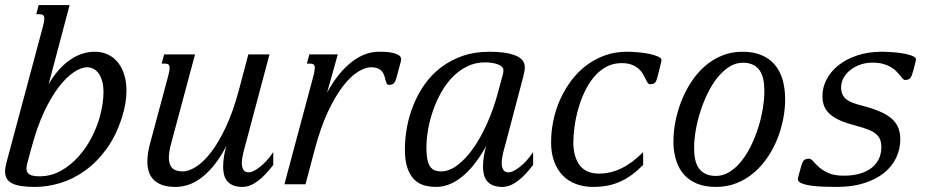

<svg xmlns="http://www.w3.org/2000/svg" viewBox="-34 -736 3742 767"><path d="M75.2 -84.5Q71.8 -72.8 71.8 -63Q71.8 -47.4 83.3 -39.6Q94.7 -31.7 124 -31.7Q169.4 -31.7 208.3 -53.2Q247.1 -74.7 278.1 -108.9Q309.1 -143.1 331.1 -185.1Q353 -227.1 364.3 -268.1Q372.6 -298.3 376 -322.8Q379.4 -347.2 379.4 -367.2Q379.4 -395 373.5 -414.3Q367.7 -433.6 358.2 -445.3Q348.6 -457 337.2 -462.2Q325.7 -467.3 314.9 -467.3Q289.6 -467.3 259.3 -446.5Q229 -425.8 199 -386Q168.9 -346.2 141.6 -287.6Q114.3 -229 93.8 -153.3ZM160.2 -399.4Q195.8 -461.4 243.7 -495.4Q291.5 -529.3 344.2 -529.3Q374 -529.3 397.5 -518.1Q420.9 -506.8 437.3 -486.3Q453.6 -465.8 462.4 -437.3Q471.2 -408.7 471.2 -373.5Q471.2 -325.2 453.6 -268.1Q429.7 -192.9 390.6 -139.9Q351.6 -86.9 304.4 -53.5Q257.3 -20 206.1 -4.6Q154.8 10.7 106.4 10.7Q73.2 10.7 50.3 7.1Q27.3 3.4 13.2 -4.2Q-1 -11.7 -7.3 -23.2Q-13.7 -34.7 -13.7 -50.8Q-13.7 -66.4 -7.8 -87.9L137.7 -630.9Q143.1 -651.4 143.1 -661.1Q143.1 -671.9 138.2 -675.5Q133.3 -679.2 124.5 -679.2H110.8L120.6 -715.8H244.1Z M745.1 -518.6 650.4 -165.5Q640.6 -130.4 640.6 -106.4Q640.6 -78.6 653.8 -64.9Q667 -51.3 696.3 -51.3Q719.2 -51.3 748.5 -69.3Q777.8 -87.4 808.3 -126.7Q838.9 -166 868.2 -228.3Q897.5 -290.5 920.9 -378.4L958 -518.6H1042.5L946.3 -157.2Q944.3 -150.4 941.9 -141.4Q939.5 -132.3 937.3 -122.8Q935.1 -113.3 933.6 -103.3Q932.1 -93.3 932.1 -84.5Q932.1 -68.8 938.2 -58.1Q944.3 -47.4 960.9 -47.4Q967.3 -47.4 978.3 -52.5Q989.3 -57.6 1002.7 -67.9Q1016.1 -78.1 1030.3 -93.3Q1044.4 -108.4 1057.6 -128.4V-77.1Q1043 -58.1 1028.1 -42Q1013.2 -25.9 997.8 -14.2Q982.4 -2.4 966.6 4.2Q950.7 10.7 934.1 10.7Q912.1 10.7 897.2 4.4Q882.3 -2 873.5 -12.7Q864.7 -23.4 861.1 -38.1Q857.4 -52.7 857.4 -68.8Q857.4 -89.8 860.8 -111.6Q864.3 -133.3 870.1 -152.8Q846.7 -107.9 821.8 -76.9Q796.9 -45.9 771 -26.4Q745.1 -6.8 719 2Q692.9 10.7 667 10.7Q637.2 10.7 616 3.7Q594.7 -3.4 581.1 -16.6Q567.4 -29.8 561 -48.6Q554.7 -67.4 554.7 -90.8Q554.7 -124 565.4 -162.6L638.2 -433.6Q640.6 -443.8 642.1 -451.4Q643.6 -459 643.6 -464.4Q643.6 -474.6 638.9 -478.3Q634.3 -481.9 625.5 -481.9H611.8L621.6 -518.6Z M1448.2 -467.3Q1425.3 -467.3 1396 -449.2Q1366.7 -431.2 1336.2 -391.8Q1305.7 -352.5 1276.4 -290.3Q1247.1 -228 1223.6 -140.1L1186.5 0H1102.1L1218.3 -433.6Q1220.7 -443.8 1222.2 -451.4Q1223.6 -459 1223.6 -464.4Q1223.6 -474.6 1219 -478.3Q1214.4 -481.9 1205.6 -481.9H1191.9L1201.7 -518.6H1315.4L1272.5 -365.7Q1295.4 -408.2 1320.8 -439Q1346.2 -469.7 1372.8 -490Q1399.4 -510.3 1426.3 -519.8Q1453.1 -529.3 1479.5 -529.3Q1487.8 -529.3 1502.7 -528.8Q1517.6 -528.3 1532.2 -525.4Q1546.9 -522.5 1557.6 -516.4Q1568.4 -510.3 1568.4 -499Q1568.4 -494.1 1566.9 -489.3L1551.3 -430.7Q1546.9 -413.6 1541 -405.3Q1535.2 -397 1520 -397Q1513.7 -397 1511 -402.1Q1508.3 -407.2 1506.3 -415Q1504.4 -422.9 1501.7 -432.1Q1499 -441.4 1493.2 -449.2Q1487.3 -457 1476.8 -462.2Q1466.3 -467.3 1448.2 -467.3Z M1669.4 -145Q1669.4 -119.1 1672.9 -101.1Q1676.3 -83 1683.3 -72Q1690.4 -61 1701.4 -56.2Q1712.4 -51.3 1728 -51.3Q1760.7 -51.3 1793.9 -76.4Q1827.1 -101.6 1857.2 -144.5Q1887.2 -187.5 1912.4 -244.1Q1937.5 -300.8 1954.6 -363.8L1973.6 -434.1Q1977.1 -445.8 1977.1 -455.6Q1977.1 -463.4 1970.9 -469.2Q1964.8 -475.1 1954.6 -479Q1944.3 -482.9 1931.2 -484.9Q1918 -486.8 1903.3 -486.8Q1864.7 -486.8 1832.5 -470.9Q1800.3 -455.1 1774.2 -428.5Q1748 -401.9 1728.5 -366.9Q1709 -332 1695.8 -294.2Q1682.6 -256.3 1676 -217.8Q1669.4 -179.2 1669.4 -145ZM1583.5 -139.6Q1583.5 -183.1 1592 -229Q1600.6 -274.9 1618.2 -318.1Q1635.7 -361.3 1663.1 -399.9Q1690.4 -438.5 1728 -467Q1765.6 -495.6 1813.7 -512.5Q1861.8 -529.3 1920.9 -529.3Q1987.3 -529.3 2024.9 -514.4Q2062.5 -499.5 2062.5 -467.8Q2062.5 -459.5 2060.8 -450.2Q2059.1 -440.9 2056.6 -430.7L1984.4 -157.2Q1982.4 -150.4 1980 -141.4Q1977.5 -132.3 1975.3 -122.8Q1973.1 -113.3 1971.7 -103.3Q1970.2 -93.3 1970.2 -84.5Q1970.2 -68.8 1976.3 -58.1Q1982.4 -47.4 1999 -47.4Q2005.4 -47.4 2016.4 -52.5Q2027.3 -57.6 2040.8 -67.9Q2054.2 -78.1 2068.4 -93.3Q2082.5 -108.4 2095.7 -128.4V-77.1Q2081.1 -58.1 2066.2 -42Q2051.3 -25.9 2035.9 -14.2Q2020.5 -2.4 2004.6 4.2Q1988.8 10.7 1972.2 10.7Q1950.2 10.7 1935.3 4.4Q1920.4 -2 1911.6 -12.7Q1902.8 -23.4 1899.2 -38.1Q1895.5 -52.7 1895.5 -68.8Q1895.5 -89.8 1898.9 -111.6Q1902.3 -133.3 1908.2 -152.8Q1887.2 -114.7 1864 -84.5Q1840.8 -54.2 1815.4 -33Q1790 -11.7 1763.2 -0.5Q1736.3 10.7 1708.5 10.7Q1684.1 10.7 1661.4 4.6Q1638.7 -1.5 1621.3 -18.3Q1604 -35.2 1593.8 -64.2Q1583.5 -93.3 1583.5 -139.6Z M2449.2 -483.9Q2415 -483.9 2387.5 -468.8Q2359.9 -453.6 2338.6 -428.2Q2317.4 -402.8 2301.8 -369.9Q2286.1 -336.9 2276.1 -301.5Q2266.1 -266.1 2261.2 -230.7Q2256.3 -195.3 2256.3 -165Q2257.3 -106.9 2282.7 -74.7Q2308.1 -42.5 2359.4 -42.5Q2451.2 -42.5 2535.2 -128.4V-77.1Q2512.7 -54.2 2490.2 -37.8Q2467.8 -21.5 2443.6 -10.5Q2419.4 0.5 2392.6 5.6Q2365.7 10.7 2335 10.7Q2298.8 10.7 2268.1 -0.5Q2237.3 -11.7 2215.1 -33.9Q2192.9 -56.2 2180.2 -89.6Q2167.5 -123 2167.5 -167.5Q2167.5 -211.4 2176.8 -255.4Q2186 -299.3 2204.1 -339.4Q2222.2 -379.4 2248.3 -414.3Q2274.4 -449.2 2308.1 -474.6Q2341.8 -500 2382.3 -514.6Q2422.9 -529.3 2469.7 -529.3Q2491.7 -529.3 2516.1 -527.1Q2540.5 -524.9 2561 -520.5Q2581.5 -516.1 2595 -510Q2608.4 -503.9 2608.4 -496.6Q2608.4 -491.7 2606.9 -486.8L2593.8 -433.1Q2589.8 -416 2584.2 -407.7Q2578.6 -399.4 2563.5 -399.4Q2557.1 -399.4 2553 -405.8Q2548.8 -412.1 2544.4 -421.4Q2540 -430.7 2533.7 -441.7Q2527.3 -452.6 2516.6 -461.9Q2505.9 -471.2 2489.7 -477.5Q2473.6 -483.9 2449.2 -483.9Z M2656.2 -172.4Q2656.2 -210 2664.3 -251.2Q2672.4 -292.5 2688 -332.3Q2703.6 -372.1 2726.8 -407.7Q2750 -443.4 2780.5 -470.5Q2811 -497.6 2848.9 -513.4Q2886.7 -529.3 2931.6 -529.3Q2976.1 -529.3 3008.3 -515.6Q3040.5 -502 3061.5 -477.1Q3082.5 -452.1 3092.5 -417Q3102.5 -381.8 3102.5 -338.9Q3102.5 -301.3 3094.7 -260.7Q3086.9 -220.2 3071.3 -181.2Q3055.7 -142.1 3032.2 -107.4Q3008.8 -72.8 2978 -46.4Q2947.3 -20 2909.2 -4.6Q2871.1 10.7 2825.7 10.7Q2783.7 10.7 2752.7 -1.5Q2721.7 -13.7 2700.7 -36.1Q2679.7 -58.6 2668.7 -90.3Q2657.7 -122.1 2656.2 -161.1ZM2933.1 -485.4Q2904.8 -485.4 2879.4 -469.2Q2854 -453.1 2832.5 -426.5Q2811 -399.9 2793.7 -364.7Q2776.4 -329.6 2764.2 -291.7Q2752 -253.9 2745.4 -215.6Q2738.8 -177.2 2738.8 -144Q2738.8 -119.1 2743.2 -98.6Q2747.6 -78.1 2757.8 -63.7Q2768.1 -49.3 2784.7 -41.3Q2801.3 -33.2 2826.2 -33.2Q2854.5 -33.2 2880.1 -49.1Q2905.8 -64.9 2927.2 -91.6Q2948.7 -118.2 2965.8 -153.1Q2982.9 -188 2994.9 -225.8Q3006.8 -263.7 3013.2 -301.8Q3019.5 -339.8 3019.5 -373.5Q3019.5 -398.4 3015.1 -419.2Q3010.7 -439.9 3000.7 -454.6Q2990.7 -469.2 2974.1 -477.3Q2957.5 -485.4 2933.1 -485.4Z M3336.9 -34.2Q3372.6 -34.2 3400.6 -42.2Q3428.7 -50.3 3447.8 -65.4Q3466.8 -80.6 3476.8 -101.3Q3486.8 -122.1 3486.8 -147.9Q3486.8 -167 3481.2 -179.9Q3475.6 -192.9 3463.4 -202.4Q3451.2 -211.9 3432.6 -219Q3414.1 -226.1 3388.7 -232.9Q3352.5 -242.2 3326.7 -252.9Q3300.8 -263.7 3283.9 -277.8Q3267.1 -292 3259.3 -310.1Q3251.5 -328.1 3251.5 -352.1Q3251.5 -387.2 3268.3 -419.2Q3285.2 -451.2 3315.9 -475.6Q3346.7 -500 3390.6 -514.6Q3434.6 -529.3 3488.8 -529.3Q3496.1 -529.3 3509 -528.8Q3522 -528.3 3537.1 -527.1Q3552.2 -525.9 3567.9 -523.4Q3583.5 -521 3596.2 -517.6Q3608.9 -514.2 3616.9 -509.5Q3625 -504.9 3625 -499Q3625 -494.1 3623.5 -489.3L3613.3 -450.2Q3608.9 -433.1 3602.8 -424.8Q3596.7 -416.5 3582 -416.5Q3576.7 -416.5 3572 -421.6Q3567.4 -426.8 3561.3 -434.6Q3555.2 -442.4 3546.6 -451.2Q3538.1 -460 3525.1 -467.8Q3512.2 -475.6 3494.1 -480.7Q3476.1 -485.8 3451.2 -485.8Q3426.8 -485.8 3404.3 -478.3Q3381.8 -470.7 3364.5 -457.5Q3347.2 -444.3 3336.7 -426.3Q3326.2 -408.2 3326.2 -387.2Q3326.2 -369.6 3332 -357.9Q3337.9 -346.2 3348.6 -338.1Q3359.4 -330.1 3374.3 -324.7Q3389.2 -319.3 3407.7 -314.5Q3448.2 -304.2 3477.5 -292Q3506.8 -279.8 3525.6 -264.2Q3544.4 -248.5 3553.5 -227.8Q3562.5 -207 3562.5 -179.7Q3562.5 -140.1 3545.9 -105.5Q3529.3 -70.8 3497.1 -44.9Q3464.8 -19 3417.5 -4.2Q3370.1 10.7 3309.1 10.7Q3283.7 10.7 3256.1 9.8Q3228.5 8.8 3205.8 5.6Q3183.1 2.4 3168.2 -3.7Q3153.3 -9.8 3153.3 -19.5Q3153.3 -23.9 3154.8 -29.3L3165.5 -68.4Q3168 -76.7 3170.2 -83Q3172.4 -89.4 3175.8 -93.5Q3179.2 -97.7 3184.1 -99.9Q3189 -102.1 3196.8 -102.1Q3206.1 -102.1 3214.8 -91.6Q3223.6 -81.1 3238 -68.1Q3252.4 -55.2 3275.6 -44.7Q3298.8 -34.2 3336.9 -34.2Z"/></svg>

Font: Arian AMU Serif
Style: Italic
Weight: 400
Italic angle: -15°
Designer: Ruben Hakobyan (Tarumian)
Foundry: Ruben Hakobyan (Tarumian)
Version: Version 1.002